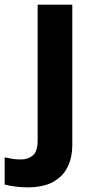

<svg xmlns="http://www.w3.org/2000/svg" viewBox="-84 -566 409 826"><path d="M34 240Q9 240 -18.5 236.5Q-46 233 -64 228V111Q-46 115 -30 117.5Q-14 120 6 120Q36 120 57 103Q78 86 78 37V-546H227V59Q227 109 208 150Q189 191 146.5 215.5Q104 240 34 240Z"/></svg>

Font: Noto Sans IKEA
Style: Bold
Weight: 600
Designer: Monotype Design Team
Foundry: Monotype Imaging Inc.
Version: Version 2.001